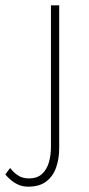

<svg xmlns="http://www.w3.org/2000/svg" viewBox="-111 -480 332 720"><path d="M-73 150 -91 174Q-83 184 -71 194.5Q-59 205 -42.5 212.5Q-26 220 -5 220Q37 220 62.5 200.5Q88 181 99.5 148Q111 115 111 76V-460H80V73Q80 102 72.5 128.5Q65 155 47 172Q29 189 -3 189Q-27 189 -44 177.5Q-61 166 -73 150Z"/></svg>

Font: Jost ExtraLight
Style: Regular
Weight: 250
Version: Version 3.710